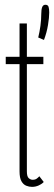

<svg xmlns="http://www.w3.org/2000/svg" viewBox="-20 -756 222 786"><path d="M136.5 -602.5Q142 -624.5 145.5 -650Q149 -675.5 149 -700Q149 -717.5 152.8 -727Q156.5 -736.5 166 -736.5Q176 -736.5 178.8 -728Q181.5 -719.5 181.5 -705Q181.5 -684.5 176.5 -653.8Q171.5 -623 160 -592.5ZM111 9Q99 9 87.2 4.2Q75.5 -0.5 67.8 -14Q60 -27.5 60 -54.5V-493.5H3.5V-523.5H60Q60 -543.5 60 -568Q60 -592.5 60 -616.8Q60 -641 60 -660H90V-523.5H157.5V-493.5H90V-54.5Q90 -33 97.8 -26.5Q105.5 -20 113.5 -20Q124 -20 130.5 -24.8Q137 -29.5 141 -34.5L159 -11Q152.5 -3.5 139.2 2.8Q126 9 111 9Z"/></svg>

Font: Imbue Thin 10pt Thin
Style: Regular
Weight: 250
Version: Version 1.102